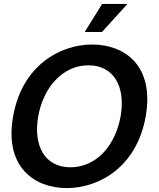

<svg xmlns="http://www.w3.org/2000/svg" viewBox="-20 -943 810 979"><path d="M320 16C487 16 678 -93 723 -350C768 -607 617 -716 450 -716C284 -716 92 -607 47 -350C1 -93 154 16 320 16ZM175 -350C201 -497 299 -610 431 -610C563 -610 621 -497 595 -350C569 -203 473 -90 339 -90C206 -90 149 -203 175 -350ZM412 -780H500L630 -923H501Z"/></svg>

Font: Uncut Sans Semibold
Style: Italic
Weight: 600
Italic angle: -10°
Designer: Kasper Nordkvist
Foundry: Uncut Type
Version: Version 1.111;FEAKit 1.0